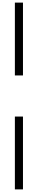

<svg xmlns="http://www.w3.org/2000/svg" viewBox="-20 -1080 290 1471"><path d="M94 -502V-1060H156V-502ZM94 371V-187H156V371Z"/></svg>

Font: Matangi Light
Style: Regular
Weight: 400
Version: Version 3.002